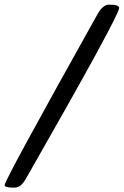

<svg xmlns="http://www.w3.org/2000/svg" viewBox="-30 -747 543 843"><path d="M448.7 -726.6Q493.2 -726.6 493.2 -712.4Q493.2 -678.7 83.5 38.1Q61.5 76.7 35.6 76.7H26.4Q-9.8 76.7 -9.8 65.4Q-9.8 44.9 397.5 -683.6Q421.4 -726.6 448.7 -726.6Z"/></svg>

Font: Averia Serif Libre
Style: Bold Italic
Weight: 700
Italic angle: -6.90001°
Version: Version 1.002